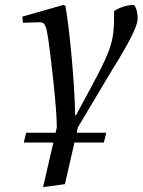

<svg xmlns="http://www.w3.org/2000/svg" viewBox="-20 -522 582 784"><path d="M71 -454 74 -429 142 -431C164 -432 169 -415 177 -363C188 -285 212 -85 212 -2L207 20H87L77 60H198L156 242L245 230L284 60H404L414 20H293L298 -2L425 -215C484 -311 542 -406 542 -446C542 -481 531 -502 524 -502C505 -502 471 -494 446 -477C446 -336 441 -329 290 -51H287C284 -204 261 -425 247 -498L239 -502Z"/></svg>

Font: Heuristica
Style: Italic
Weight: 400
Italic angle: -13°
Version: Version 1.0.1